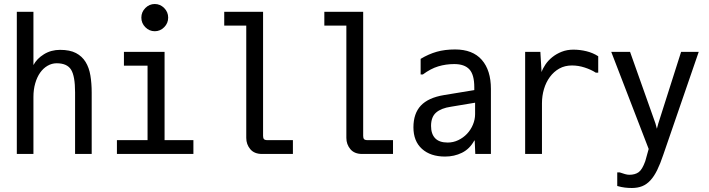

<svg xmlns="http://www.w3.org/2000/svg" viewBox="-20 -785 3540 959"><path d="M438 -16H355V-324Q355 -405 335 -437Q315 -469 263 -469Q239 -469 217.5 -456.5Q196 -444 180.5 -422Q165 -400 156 -369Q147 -338 147 -301V-16H64V-726H147V-460Q164 -492 199.5 -514Q235 -536 280 -536Q329 -536 359.5 -520Q390 -504 407.5 -475.5Q425 -447 431.5 -408Q438 -369 438 -322Z M802 -526V-85H946V-16H564V-85H717V-457H599V-526ZM686 -697Q686 -725 706 -745Q726 -765 753 -765Q780 -765 800 -745Q820 -725 820 -697Q820 -669 800 -649Q780 -629 753 -629Q726 -629 706 -649Q686 -669 686 -697Z M1294 -726V-106Q1294 -95 1298.5 -90Q1303 -85 1316 -85H1443V-16H1289Q1250 -16 1230 -40Q1210 -64 1210 -96V-657H1100V-726Z M1794 -726V-106Q1794 -95 1798.5 -90Q1803 -85 1816 -85H1943V-16H1789Q1750 -16 1730 -40Q1710 -64 1710 -96V-657H1600V-726Z M2353 -215V-272L2233 -252Q2184 -245 2158.5 -223Q2133 -201 2133 -156Q2133 -116 2153.5 -94.5Q2174 -73 2216 -73Q2244 -73 2269 -85Q2294 -97 2312.5 -116.5Q2331 -136 2342 -162Q2353 -188 2353 -215ZM2081 -413V-491Q2121 -515 2161.5 -526.5Q2202 -538 2253 -538Q2341 -538 2386.5 -486Q2432 -434 2432 -341V-16H2354L2351 -83H2349Q2326 -41 2287.5 -22Q2249 -3 2203 -3Q2130 -3 2087.5 -41.5Q2045 -80 2045 -149Q2045 -218 2082 -257.5Q2119 -297 2197 -310L2349 -335V-349Q2349 -412 2324.5 -438.5Q2300 -465 2249 -465Q2207 -465 2169 -453.5Q2131 -442 2092 -413Z M2679 -526 2685 -425Q2691 -443 2704.5 -463Q2718 -483 2738.5 -499.5Q2759 -516 2785.5 -526.5Q2812 -537 2844 -537Q2877 -537 2909.5 -529Q2942 -521 2968 -504V-422H2956Q2933 -437 2901 -447.5Q2869 -458 2837 -458Q2801 -458 2773.5 -442.5Q2746 -427 2726.5 -400.5Q2707 -374 2697 -340Q2687 -306 2687 -269V-16H2603V-526Z M3063 144V76H3075Q3089 81 3101.5 84.5Q3114 88 3123 88Q3152 88 3170 75Q3188 62 3203 20L3220 -41L3033 -526H3127L3254 -168L3261 -142L3268 -168L3382 -526H3470L3293 -12Q3278 33 3262.5 64.5Q3247 96 3228.5 116Q3210 136 3187.5 145Q3165 154 3136 154Q3119 154 3101.5 152Q3084 150 3063 144Z"/></svg>

Font: D2Coding ligature
Style: Regular
Weight: 400
Monospace: yes
Designer: Yong-Rak Park; Jeong-Hwan Yoon; Sang-Min Lee;
Foundry: NHN Corporation
Version: Version 1.3.2; Build 20180524